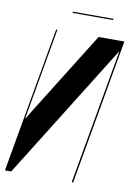

<svg xmlns="http://www.w3.org/2000/svg" viewBox="-110 -852 629 909"><g transform="rotate(10 204.5 -398.0)"><path d="M430 -699 307 0H300L414 -646H412L9 0H-21L102 -699H108L31 -260H33L57 -300L306 -699ZM360 -790H165L166 -796H361Z"/></g></svg>

Font: Moniqa Black Ita Display
Style: Italic
Weight: 900
Italic angle: -10°
Designer: Rajesh Rajput
Foundry: Rajesh Rajput
Version: Version 1.000